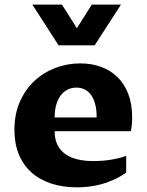

<svg xmlns="http://www.w3.org/2000/svg" viewBox="-20 -802 637 832"><path d="M526.9 -54.2Q500.5 -35.6 472.9 -23.2Q445.3 -10.7 418 -3.4Q390.6 3.9 364.3 6.8Q337.9 9.8 313.5 9.8Q251 9.8 200.7 -7.1Q150.4 -23.9 115.2 -55.7Q80.1 -87.4 61.3 -133.8Q42.5 -180.2 42.5 -239.7Q42.5 -307.1 65.9 -360.6Q89.4 -414.1 128.7 -450.9Q168 -487.8 219.7 -507.6Q271.5 -527.3 328.1 -527.3Q377 -527.3 418.2 -512.2Q459.5 -497.1 489.5 -467.5Q519.5 -438 536.1 -394.3Q552.7 -350.6 552.7 -293.5Q552.7 -274.9 551 -259.3Q549.3 -243.7 546.9 -233.4H216.8Q216.8 -199.2 228.8 -174.8Q240.7 -150.4 262.9 -134.5Q285.2 -118.7 316.4 -111.3Q347.7 -104 386.2 -104Q399.9 -104 416.7 -105Q433.6 -106 451.9 -108.6Q470.2 -111.3 489.3 -115.5Q508.3 -119.6 526.9 -126.5ZM398.9 -293Q398.9 -326.7 392.3 -351.1Q385.7 -375.5 374 -391.4Q362.3 -407.2 346.2 -414.8Q330.1 -422.4 311 -422.4Q290 -422.4 272.7 -413.6Q255.4 -404.8 242.9 -388.2Q230.5 -371.6 223.6 -347.7Q216.8 -323.7 216.8 -293ZM504.4 -782.2 390.1 -605.5H233.9L120.1 -782.2H248.5L313 -679.7L377.9 -782.2Z"/></svg>

Font: Proza Libre
Style: Bold
Weight: 700
Designer: Jasper de Waard
Foundry: Jasper de Waard
Version: Version 1.000; ttfautohint (v1.4.1.8-43bc)